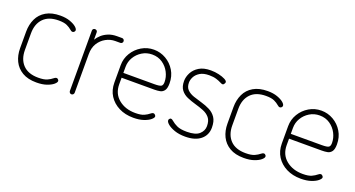

<svg xmlns="http://www.w3.org/2000/svg" viewBox="-38 -890 2418 1307"><g transform="rotate(20 1171.0 -236.0)"><path d="M235 6Q173 6 132.5 -18Q92 -42 72 -83Q52 -124 52 -176V-296Q52 -347 71.5 -388.5Q91 -430 132 -454Q173 -478 235 -478Q275 -478 304.5 -467.5Q334 -457 350 -443.5Q366 -430 366 -419Q366 -415 363.5 -411Q361 -407 357 -404.5Q353 -402 348 -402Q340 -402 328.5 -412.5Q317 -423 296 -433Q275 -443 235 -443Q163 -443 125 -403.5Q87 -364 87 -296V-176Q87 -108 125 -68.5Q163 -29 236 -29Q278 -29 300.5 -39.5Q323 -50 334.5 -60Q346 -70 355 -70Q360 -70 363.5 -67.5Q367 -65 369.5 -61.5Q372 -58 372 -53Q372 -43 355.5 -29Q339 -15 308.5 -4.5Q278 6 235 6Z M487 0Q480 0 475 -5.5Q470 -11 470 -18V-455Q470 -463 475 -467.5Q480 -472 487 -472Q495 -472 500 -467.5Q505 -463 505 -455V-402Q517 -422 536 -439Q555 -456 582 -467Q609 -478 644 -478H681Q688 -478 693 -473Q698 -468 698 -460Q698 -453 693 -448Q688 -443 681 -443H644Q609 -443 577 -425.5Q545 -408 525 -376Q505 -344 505 -298V-18Q505 -11 500 -5.5Q495 0 487 0Z M937 6Q878 6 832.5 -17Q787 -40 761 -80.5Q735 -121 735 -176V-301Q735 -349 759.5 -389.5Q784 -430 824.5 -454Q865 -478 913 -478Q960 -478 1000.5 -454.5Q1041 -431 1065.5 -390.5Q1090 -350 1090 -298Q1090 -262 1078 -246Q1066 -230 1047.5 -226.5Q1029 -223 1007 -223H770V-176Q770 -108 818 -68.5Q866 -29 939 -29Q981 -29 1003 -39.5Q1025 -50 1036.5 -60Q1048 -70 1057 -70Q1062 -70 1066 -67Q1070 -64 1072.5 -60Q1075 -56 1075 -52Q1075 -43 1058.5 -29Q1042 -15 1011 -4.5Q980 6 937 6ZM770 -258H995Q1032 -258 1043.5 -265Q1055 -272 1055 -295Q1055 -331 1037.5 -365Q1020 -399 988 -421Q956 -443 913 -443Q873 -443 840.5 -423Q808 -403 789 -371Q770 -339 770 -301Z M1313 6Q1268 6 1235.5 -5.5Q1203 -17 1185 -32Q1167 -47 1167 -59Q1167 -64 1169 -67.5Q1171 -71 1174.5 -73.5Q1178 -76 1181 -76Q1190 -76 1202.5 -64.5Q1215 -53 1240 -41Q1265 -29 1312 -29Q1375 -29 1402 -53.5Q1429 -78 1429 -112Q1429 -151 1411 -172.5Q1393 -194 1364 -205.5Q1335 -217 1303 -226Q1271 -235 1242 -247.5Q1213 -260 1195 -283.5Q1177 -307 1177 -348Q1177 -378 1192.5 -408Q1208 -438 1240.5 -458Q1273 -478 1325 -478Q1355 -478 1383 -471.5Q1411 -465 1429 -455.5Q1447 -446 1447 -436Q1447 -433 1444.5 -428Q1442 -423 1438.5 -419.5Q1435 -416 1430 -416Q1424 -416 1411 -423Q1398 -430 1377 -436.5Q1356 -443 1326 -443Q1284 -443 1259 -427.5Q1234 -412 1223 -390.5Q1212 -369 1212 -349Q1212 -316 1230 -298Q1248 -280 1277 -270Q1306 -260 1338 -251Q1370 -242 1399 -227.5Q1428 -213 1446 -186.5Q1464 -160 1464 -114Q1464 -59 1424 -26.5Q1384 6 1313 6Z M1737 6Q1675 6 1634.5 -18Q1594 -42 1574 -83Q1554 -124 1554 -176V-296Q1554 -347 1573.5 -388.5Q1593 -430 1634 -454Q1675 -478 1737 -478Q1777 -478 1806.5 -467.5Q1836 -457 1852 -443.5Q1868 -430 1868 -419Q1868 -415 1865.5 -411Q1863 -407 1859 -404.5Q1855 -402 1850 -402Q1842 -402 1830.5 -412.5Q1819 -423 1798 -433Q1777 -443 1737 -443Q1665 -443 1627 -403.5Q1589 -364 1589 -296V-176Q1589 -108 1627 -68.5Q1665 -29 1738 -29Q1780 -29 1802.5 -39.5Q1825 -50 1836.5 -60Q1848 -70 1857 -70Q1862 -70 1865.5 -67.5Q1869 -65 1871.5 -61.5Q1874 -58 1874 -53Q1874 -43 1857.5 -29Q1841 -15 1810.5 -4.5Q1780 6 1737 6Z M2150 6Q2091 6 2045.5 -17Q2000 -40 1974 -80.5Q1948 -121 1948 -176V-301Q1948 -349 1972.5 -389.5Q1997 -430 2037.5 -454Q2078 -478 2126 -478Q2173 -478 2213.5 -454.5Q2254 -431 2278.5 -390.5Q2303 -350 2303 -298Q2303 -262 2291 -246Q2279 -230 2260.5 -226.5Q2242 -223 2220 -223H1983V-176Q1983 -108 2031 -68.5Q2079 -29 2152 -29Q2194 -29 2216 -39.5Q2238 -50 2249.5 -60Q2261 -70 2270 -70Q2275 -70 2279 -67Q2283 -64 2285.5 -60Q2288 -56 2288 -52Q2288 -43 2271.5 -29Q2255 -15 2224 -4.5Q2193 6 2150 6ZM1983 -258H2208Q2245 -258 2256.5 -265Q2268 -272 2268 -295Q2268 -331 2250.5 -365Q2233 -399 2201 -421Q2169 -443 2126 -443Q2086 -443 2053.5 -423Q2021 -403 2002 -371Q1983 -339 1983 -301Z"/></g></svg>

Font: Dosis ExtraLight
Style: Regular
Weight: 250
Designer: EdgarTolentino, PabloImpallari, IginoMarini
Foundry: EdgarTolentino, PabloImpallari, IginoMarini
Version: Version 3.001; ttfautohint (v1.8.2)